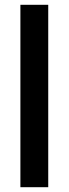

<svg xmlns="http://www.w3.org/2000/svg" viewBox="-20 -780 286 800"><path d="M181 0H65V-760H181Z"/></svg>

Font: Noto Sans Hebrew Condensed SemiBold
Style: Regular
Weight: 600
Width: 3
Designer: Monotype Design Team
Foundry: Monotype Imaging Inc.
Version: Version 2.004; ttfautohint (v1.8.4.7-5d5b)